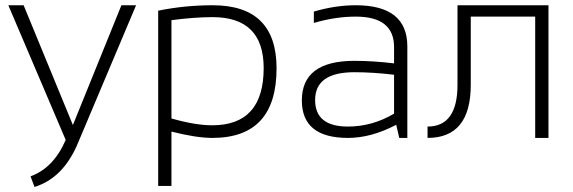

<svg xmlns="http://www.w3.org/2000/svg" viewBox="-20 -533 2213 742"><path d="M12.2 -512.7H71.3L261.7 -49.8L449.2 -512.7H505.9L283.2 15.1Q226.6 154.8 113.3 189.5L98.1 148.4Q187 116.2 233.9 7.8Z M642.6 -75.2Q734.9 -48.8 800.3 -48.8Q999 -48.8 999 -270Q999 -466.8 801.3 -466.8Q732.9 -466.8 642.6 -455.1ZM591.3 -491.7Q693.4 -512.7 802.2 -512.7Q1048.8 -512.7 1048.8 -269Q1048.8 0 800.8 0Q739.3 0 642.6 -24.4V185.5H591.3Z M1146.5 -145Q1146.5 -297.9 1349.6 -297.9Q1421.4 -297.9 1502.9 -288.1V-351.1Q1502.9 -468.8 1355 -468.8Q1275.9 -468.8 1192.9 -444.3V-488.3Q1275.9 -512.7 1355 -512.7Q1554.2 -512.7 1554.2 -353.5V0H1522.9L1511.2 -50.8Q1415 0 1324.7 0Q1146.5 0 1146.5 -145ZM1349.6 -253.9Q1197.8 -253.9 1197.8 -146.5Q1197.8 -43.9 1324.7 -43.9Q1418.5 -43.9 1502.9 -93.8V-244.1Q1421.4 -253.9 1349.6 -253.9Z M1632.3 -43.9Q1748 -43.9 1748 -205.1V-512.7H2099.6V0H2048.3V-468.8H1799.3V-205.1Q1799.3 0 1632.3 0Z"/></svg>

Font: Sansation Light
Style: Light
Weight: 300
Designer: Bernd Montag
Version: Version 1.301